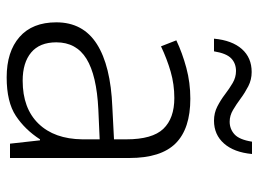

<svg xmlns="http://www.w3.org/2000/svg" viewBox="-120 -646 776 576"><g transform="rotate(90 268.0 -358.0)"><path d="M276 -541Q366 -541 410 -497Q454 -453 454 -358V0H411L401 -90H398Q369 -45 327.5 -17.5Q286 10 212 10Q135 10 91 -28.5Q47 -67 47 -139Q47 -219 112 -260.5Q177 -302 301 -307L398 -312V-349Q398 -427 366.5 -460Q335 -493 274 -493Q233 -493 195 -482Q157 -471 119 -453L101 -499Q139 -517 183.5 -529Q228 -541 276 -541ZM308 -265Q206 -260 156.5 -229.5Q107 -199 107 -139Q107 -89 137.5 -63.5Q168 -38 222 -38Q305 -38 351 -85.5Q397 -133 398 -217V-269ZM96 -612Q101 -666 127 -695.5Q153 -725 196 -725Q219 -725 238.5 -715Q258 -705 275.5 -692Q293 -679 310 -669Q327 -659 345 -659Q367 -659 383 -673.5Q399 -688 405 -726H442Q437 -672 410.5 -642Q384 -612 342 -612Q319 -612 299.5 -622Q280 -632 263 -645Q246 -658 229 -668Q212 -678 193 -678Q170 -678 155 -663.5Q140 -649 134 -612Z"/></g></svg>

Font: Noto Sans Lao UI Light
Style: Regular
Weight: 300
Designer: Monotype Design Team
Foundry: Monotype Imaging Inc.
Version: Version 2.000; ttfautohint (v1.8.4.7-5d5b)